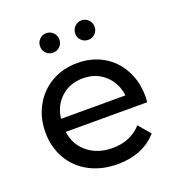

<svg xmlns="http://www.w3.org/2000/svg" viewBox="-124 -771 811 877"><g transform="rotate(-20 281.5 -332.0)"><path d="M522.6 -214.4C523.8 -225.4 524.4 -234.3 524.4 -241C524.4 -290.1 514.1 -333.7 493.6 -371.7C473 -409.7 444.5 -439.3 408 -460.5C371.5 -481.6 330 -492.2 283.4 -492.2C236.7 -492.2 194.9 -481.6 157.8 -460.5C120.7 -439.3 91.5 -409.7 70.4 -371.7C49.2 -333.7 38.6 -291 38.6 -243.8C38.6 -196 49.5 -153 71.3 -115C93.1 -77 123.9 -47.4 163.8 -26.2C203.6 -5.1 249.3 5.5 300.8 5.5C341.3 5.5 378 -1.2 410.8 -14.7C443.6 -28.2 471 -47.8 493.1 -73.6L444.4 -130.6C408.8 -91.4 361.9 -71.8 303.6 -71.8C255.8 -71.8 215.7 -84.8 183.5 -110.9C151.3 -136.9 132.5 -171.4 127 -214.4ZM177.1 -379C205.6 -404.8 241 -417.7 283.4 -417.7C325.7 -417.7 361.1 -404.6 389.6 -378.6C418.1 -352.5 434.9 -318.9 439.8 -277.8H127C131.9 -319.5 148.6 -353.3 177.1 -379ZM163.8 -587.4C173 -578.5 184 -574.1 196.9 -574.1C209.8 -574.1 220.8 -578.5 230 -587.4C239.2 -596.3 243.8 -607.5 243.8 -621C243.8 -634.5 239.2 -645.8 230 -655C220.8 -664.2 209.8 -668.8 196.9 -668.8C184 -668.8 173 -664.2 163.8 -655C154.6 -645.8 150 -634.5 150 -621C150 -607.5 154.6 -596.3 163.8 -587.4ZM334.9 -587.4C344.1 -578.5 355.1 -574.1 368 -574.1C380.9 -574.1 391.9 -578.5 401.1 -587.4C410.3 -596.3 414.9 -607.5 414.9 -621C414.9 -634.5 410.3 -645.8 401.1 -655C391.9 -664.2 380.9 -668.8 368 -668.8C355.1 -668.8 344.1 -664.2 334.9 -655C325.7 -645.8 321.1 -634.5 321.1 -621C321.1 -607.5 325.7 -596.3 334.9 -587.4Z"/></g></svg>

Font: Montserrat Ace
Style: Regular
Weight: 500
Designer: Julieta Ulanovsky
Foundry: Julieta Ulanovsky
Version: Version 1